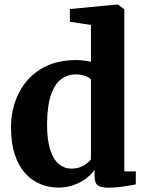

<svg xmlns="http://www.w3.org/2000/svg" viewBox="-20 -840 660 871"><path d="M246.5 11Q202 11 163 -5Q124 -21 94 -54.2Q64 -87.5 47 -139.2Q30 -191 30 -262.5Q30 -345.5 63.8 -414.8Q97.5 -484 163.5 -525.8Q229.5 -567.5 326 -567.5Q344.5 -567.5 361.5 -565.2Q378.5 -563 392.5 -559.5V-727L297 -741V-799L510.5 -819.5H515.5L544 -797.5V-62.5H596V-3.5Q574 1 539 6.2Q504 11.5 472 11.5Q441 11.5 425 1.8Q409 -8 409 -42V-69Q393 -46.5 367.5 -28.2Q342 -10 310.8 0.5Q279.5 11 246.5 11ZM303.5 -75Q325 -75 342.2 -81.2Q359.5 -87.5 372.2 -97.2Q385 -107 392.5 -117V-479.5Q385.5 -489 366 -495.8Q346.5 -502.5 323 -502.5Q287 -502.5 258 -481.2Q229 -460 211.8 -411.2Q194.5 -362.5 193.5 -279.5Q193 -207 207.5 -161.8Q222 -116.5 247 -95.8Q272 -75 303.5 -75Z"/></svg>

Font: Merriweather 24pt ExtraBold
Style: Regular
Weight: 800
Version: Version 2.100